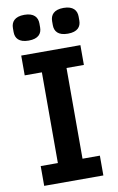

<svg xmlns="http://www.w3.org/2000/svg" viewBox="-99 -960 620 1013"><g transform="rotate(-10 211.5 -453.5)"><path d="M106 -769C158 -769 177 -794 177 -827V-848C177 -881 158 -907 106 -907C54 -907 35 -881 35 -848V-827C35 -794 54 -769 106 -769ZM316 -769C368 -769 387 -794 387 -827V-848C387 -881 368 -907 316 -907C264 -907 245 -881 245 -848V-827C245 -794 264 -769 316 -769ZM370 0V-106H277V-592H370V-698H53V-592H145V-106H53V0Z"/></g></svg>

Font: IBM Plex Thai Looped SemiBold
Style: Regular
Weight: 600
Designer: Mike Abbink, Paul van der Laan, Pieter van Rosmalen, Ben Mitchell, Mark Frömberg
Foundry: Bold Monday
Version: Version 1.0